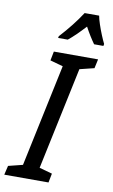

<svg xmlns="http://www.w3.org/2000/svg" viewBox="-152 -1004 621 1056"><g transform="rotate(10 159.0 -476.0)"><path d="M-49 0 -37 -51 43 -71 164 -643 92 -663 102 -714H349L338 -663L257 -643L136 -71L208 -51L198 0ZM114 -802Q184 -878 232 -952H313Q316 -934 325.5 -905.5Q335 -877 346.5 -849Q358 -821 367 -803L365 -792H313Q300 -810 286 -832.5Q272 -855 258 -881Q233 -854 209.5 -831Q186 -808 166 -792H112Z"/></g></svg>

Font: Noto Sans ExtraCondensed Medium
Style: Italic
Weight: 500
Width: 2
Italic angle: -12°
Designer: Monotype Design Team
Foundry: Monotype Imaging Inc.
Version: Version 2.013; ttfautohint (v1.8.4.7-5d5b)